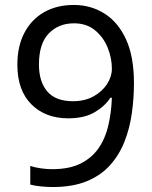

<svg xmlns="http://www.w3.org/2000/svg" viewBox="-20 -744 612 774"><path d="M520 -409Q520 -348 511.5 -287.5Q503 -227 482 -173.5Q461 -120 424 -78.5Q387 -37 330 -13.5Q273 10 192 10Q172 10 145.5 7.5Q119 5 102 0V-75Q120 -69 144 -65.5Q168 -62 190 -62Q260 -62 305.5 -85Q351 -108 378 -147.5Q405 -187 417 -239.5Q429 -292 431 -350H425Q403 -316 361.5 -291.5Q320 -267 255 -267Q163 -267 106.5 -323.5Q50 -380 50 -483Q50 -558 78.5 -612Q107 -666 158 -695Q209 -724 278 -724Q346 -724 401 -689.5Q456 -655 488 -585.5Q520 -516 520 -409ZM278 -650Q216 -650 176.5 -609Q137 -568 137 -484Q137 -415 170.5 -375.5Q204 -336 274 -336Q322 -336 357 -355.5Q392 -375 411.5 -405Q431 -435 431 -467Q431 -510 414 -552Q397 -594 363 -622Q329 -650 278 -650Z"/></svg>

Font: Noto Sans Balinese
Style: Regular
Weight: 400
Designer: Aditya Bayu, David Williams
Foundry: David Williams
Version: Version 2.003